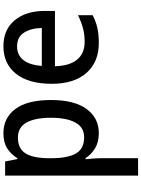

<svg xmlns="http://www.w3.org/2000/svg" viewBox="128 -717 829 1125"><g transform="rotate(-90 542.5 -154.5)"><path d="M324 -549Q414 -549 466.5 -479Q519 -409 519 -270Q519 -134 466.5 -62Q414 10 325 10Q272 10 236 -12Q200 -34 178 -68H172Q174 -48 176 -25.5Q178 -3 178 14V240H76V-539H159L173 -467H178Q201 -505 236 -527Q271 -549 324 -549ZM299 -464Q235 -464 207 -420.5Q179 -377 178 -287V-268Q178 -173 205.5 -124.5Q233 -76 301 -76Q359 -76 387 -127.5Q415 -179 415 -271Q415 -363 387 -413.5Q359 -464 299 -464Z M834 -549Q932 -549 986.5 -482.5Q1041 -416 1041 -307V-247H717Q719 -162 755.5 -117.5Q792 -73 860 -73Q904 -73 940.5 -83Q977 -93 1016 -112V-26Q979 -7 941 1.5Q903 10 854 10Q741 10 677.5 -62.5Q614 -135 614 -266Q614 -402 673 -475.5Q732 -549 834 -549ZM833 -469Q783 -469 753.5 -432.5Q724 -396 719 -324H941Q940 -387 914 -428Q888 -469 833 -469Z"/></g></svg>

Font: Noto Sans Gurmukhi UI SemiCondensed Medium
Style: Regular
Weight: 500
Width: 4
Designer: Jelle Bosma - Monotype Design Team
Foundry: Monotype Imaging Inc.
Version: Version 2.004; ttfautohint (v1.8.4.7-5d5b)